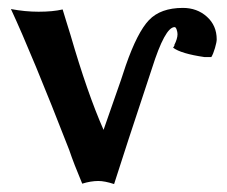

<svg xmlns="http://www.w3.org/2000/svg" viewBox="-20 -460 577 488"><path d="M500 -314.9Q439.5 -323.7 419.9 -338.9Q421.9 -341.3 423.8 -345.2H422.9Q431.2 -361.8 431.2 -373Q431.2 -378.4 429 -384.8Q426.8 -391.1 423.8 -391.1Q399.4 -391.1 366.2 -286.1Q295.9 -74.2 270 7.8Q246.1 0 230 0Q210.9 0 189 6.8Q167.5 -44.4 155.8 -79.1Q61.5 -321.3 7.8 -437Q43.9 -430.2 78.1 -430.2Q114.3 -430.2 139.2 -436Q142.1 -425.8 149.2 -403.3Q156.2 -380.9 159.2 -371.1Q202.1 -223.1 243.2 -129.9Q249.5 -148.9 269.5 -205.3Q289.6 -261.7 299.8 -293.9Q329.1 -377.9 358.6 -408.9Q388.2 -439.9 444.8 -439.9Q481 -439.9 505.9 -417.5Q530.8 -395 530.8 -359.9Q530.8 -353 526.4 -337.9Q522 -322.8 517.1 -314.9Z"/></svg>

Font: Linear Smooth
Style: Bold
Weight: 700
Designer: Philipp H. Poll, Flanker
Foundry: Philipp H. Poll, reworked by Flanker
Version: Version 1.061 | FøM Fix